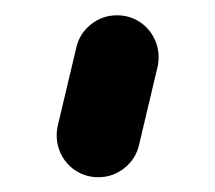

<svg xmlns="http://www.w3.org/2000/svg" viewBox="-20 -133 287 256"><path d="M55.6 47.4Q55.6 41.5 56.7 35.9L81.5 -68.5Q85.6 -87.8 100.9 -100.2Q116.3 -112.6 135.9 -112.6Q151.5 -112.6 164.3 -105Q177 -97.4 184.3 -84.4Q191.5 -71.5 191.5 -56.7Q191.5 -50.7 190.4 -45.2L165.6 59.3Q161.5 78.5 146.1 90.9Q130.7 103.3 111.1 103.3Q95.6 103.3 82.8 95.7Q70 88.1 62.8 75.2Q55.6 62.2 55.6 47.4Z"/></svg>

Font: 26F Galaxy Hebrew Black
Style: Regular
Weight: 900
Designer: C₂₉H₂₅N₃O₅
Version: Version 1.000